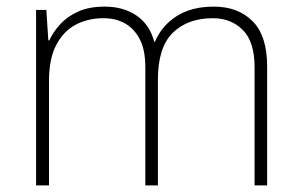

<svg xmlns="http://www.w3.org/2000/svg" viewBox="-20 -560 909 580"><path d="M626 -540Q699 -540 743 -496Q787 -452 787 -359V0H749V-357Q749 -434 713.5 -469.5Q678 -505 623 -505Q547 -505 502 -461Q457 -417 457 -319V0H419V-357Q419 -409 402.5 -441Q386 -473 358 -489Q330 -505 293 -505Q245 -505 208 -485Q171 -465 149.5 -423.5Q128 -382 128 -315V0H89V-530H120L126 -438H129Q141 -464 162 -487Q183 -510 216 -525Q249 -540 296 -540Q353 -540 392.5 -513Q432 -486 446 -434H448Q469 -483 514 -511.5Q559 -540 626 -540Z"/></svg>

Font: Noto Sans Hebrew ExtraLight
Style: Regular
Weight: 250
Designer: Monotype Design Team
Foundry: Monotype Imaging Inc.
Version: Version 2.003